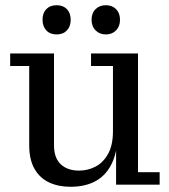

<svg xmlns="http://www.w3.org/2000/svg" viewBox="-20 -708 649 736"><path d="M250 8Q204.1 8 168.6 -8.5Q133 -25 112.5 -60.4Q92 -95.8 92 -151V-455H19V-503H187V-151Q187 -102.5 213 -78.2Q239 -54 283 -54Q317 -54 346.5 -69.5Q376 -85 394.5 -118.5Q413 -152 413 -205L432 -206Q432 -134 411 -86.5Q390 -39 349.5 -15.5Q309 8 250 8ZM425 0V-167L413 -165V-455H329V-503H509V-48H592V0ZM385.9 -576Q362 -576 346.5 -591.5Q331 -607 331 -632.5Q331 -658 346.3 -673Q361.6 -688 385.8 -688Q410 -688 425 -672.9Q440 -657.8 440 -632Q440 -607 424.9 -591.5Q409.8 -576 385.9 -576ZM197.3 -576Q172 -576 157.5 -591.5Q143 -607 143 -632.5Q143 -658 157.5 -673Q172 -688 197.3 -688Q222 -688 236.5 -672.9Q251 -657.8 251 -632Q251 -607 236.5 -591.5Q222 -576 197.3 -576Z"/></svg>

Font: Montagu Slab
Style: Bold
Weight: 700
Designer: Florian Karsten
Foundry: Florian Karsten
Version: Version 1.000